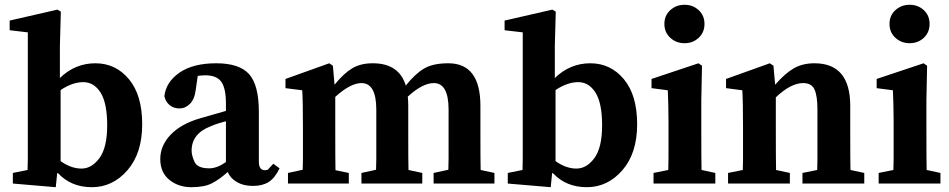

<svg xmlns="http://www.w3.org/2000/svg" viewBox="-20 -760 3929 795"><path d="M228 -437Q291 -498 375 -498Q459 -498 513.9 -432.1Q568.8 -366.2 568.8 -245.6Q568.8 -125.5 507.8 -55.2Q446.8 15.1 360.4 15.1Q274.4 15.1 220.2 -43H216.8L210.9 15.1L33.2 0V-43.9L94.2 -56.2Q95.2 -94.2 95.2 -104.5V-626L20 -634.8V-674.8L217.8 -720.2L231.9 -711.9L228 -569.8ZM231 -387.2V-92.8Q274.4 -62 317.4 -62Q359.9 -62 391.8 -105.5Q423.8 -148.9 423.8 -241Q423.8 -333 396.5 -376.5Q369.1 -419.9 324.7 -419.9Q280.3 -419.9 231 -387.2Z M1051.8 -90.8Q1051.8 -55.2 1076.7 -55.2Q1086.4 -55.2 1089.6 -58.3Q1092.8 -61.5 1111.8 -82L1137.7 -63Q1117.7 -22 1092 -6.1Q1066.4 9.8 1027.3 9.8Q988.3 9.8 960.9 -6.1Q933.6 -22 922.9 -47.9Q888.7 -17.1 857.4 -1Q826.2 15.1 772.5 15.1Q718.8 15.1 681.2 -15.4Q643.6 -45.9 643.6 -101.6Q643.6 -157.2 686.8 -202.4Q730 -247.6 810.8 -270.8Q891.6 -293.9 915.5 -300.8V-331.1Q915.5 -394 896.5 -421.1Q877.4 -448.2 829.6 -448.2Q818.4 -448.2 798.8 -445.8L790.5 -388.2Q785.6 -349.1 766.6 -330.1Q747.6 -311 723.1 -311Q698.7 -311 682.1 -325Q665.5 -338.9 660.6 -361.8Q667.5 -420.9 723.6 -459.5Q779.8 -498 875.5 -498Q971.2 -498 1011.5 -452.9Q1051.8 -407.7 1051.8 -296.9ZM773.4 -136.2Q773.4 -116.2 785.6 -89.6Q797.9 -63 846.2 -63Q878.9 -63 915.5 -88.9V-257.8Q876.5 -248 851.6 -236.8Q773.4 -206.5 773.4 -136.2Z M1476.6 -416Q1431.2 -416 1368.2 -358.9V-225.6Q1368.2 -92.8 1369.1 -55.2L1424.3 -43.9V0H1172.4V-43.9L1233.4 -57.1Q1234.4 -94.2 1234.4 -104.5V-228Q1234.4 -340.8 1231.4 -386.2L1162.1 -395V-433.1L1343.3 -498L1358.4 -487.8L1365.2 -409.2Q1403.3 -456.1 1438.2 -477.1Q1473.1 -498 1523.4 -498Q1632.3 -498 1660.2 -405.8Q1699.2 -454.6 1736.1 -476.3Q1772.9 -498 1836.4 -498Q1969.2 -498 1969.2 -321.8V-207Q1969.2 -92.8 1970.2 -56.2L2027.3 -43.9V0H1775.4V-43.9L1836.4 -57.1Q1837.4 -93.3 1837.4 -103.5V-306.2Q1837.4 -416 1776.4 -416Q1729.5 -416 1668.5 -359.9Q1670.4 -342.3 1670.4 -321.8V-207Q1670.4 -92.8 1671.4 -56.2L1728.5 -43.9V0H1476.6V-43.9L1537.1 -57.1Q1538.1 -93.3 1538.1 -103.5V-306.2Q1538.1 -416 1476.6 -416Z M2277.3 -437Q2340.3 -498 2424.3 -498Q2508.3 -498 2563.2 -432.1Q2618.2 -366.2 2618.2 -245.6Q2618.2 -125.5 2557.1 -55.2Q2496.1 15.1 2409.7 15.1Q2323.7 15.1 2269.5 -43H2266.1L2260.3 15.1L2082.5 0V-43.9L2143.6 -56.2Q2144.5 -94.2 2144.5 -104.5V-626L2069.3 -634.8V-674.8L2267.1 -720.2L2281.2 -711.9L2277.3 -569.8ZM2280.3 -387.2V-92.8Q2323.7 -62 2366.7 -62Q2409.2 -62 2441.2 -105.5Q2473.1 -148.9 2473.1 -241Q2473.1 -333 2445.8 -376.5Q2418.5 -419.9 2374 -419.9Q2329.6 -419.9 2280.3 -387.2Z M2941.9 0H2686V-43.9L2747.1 -56.2Q2748 -94.2 2748 -104.5Q2748 -104.5 2748 -259.8Q2748 -300.8 2747.1 -328.4Q2746.1 -356 2745.1 -386.2L2677.7 -395V-433.1L2872.1 -498L2886.7 -487.8L2883.8 -345.2V-218.8Q2883.8 -92.8 2884.8 -56.2L2941.9 -43.9ZM2873 -603.5Q2849.1 -581.1 2814.5 -581.1Q2779.8 -581.1 2755.4 -603.5Q2731 -626 2731 -660.9Q2731 -695.8 2755.4 -718Q2779.8 -740.2 2814.5 -740.2Q2849.1 -740.2 2873 -718Q2897 -695.8 2897 -660.9Q2897 -626 2873 -603.5Z M3352.5 -498Q3500.5 -498 3500.5 -321.8V-207Q3500.5 -91.8 3501.5 -56.2L3558.6 -43.9V0H3302.7V-43.9L3363.8 -56.2Q3364.7 -93.3 3364.7 -103.5V-306.2Q3364.7 -363.3 3352.5 -389.6Q3340.3 -416 3305.7 -416Q3254.4 -416 3192.4 -356.9V-224.6Q3192.4 -92.8 3193.4 -56.2L3250.5 -43.9V0H2994.6V-43.9L3055.7 -56.2Q3056.6 -94.2 3056.6 -104.5V-228Q3056.6 -340.8 3053.7 -386.2L2986.3 -395V-433.1L3167.5 -498L3182.6 -487.8L3189.5 -409.2Q3230.5 -456.1 3266.8 -477.1Q3303.2 -498 3352.5 -498Z M3874 0H3618.2V-43.9L3679.2 -56.2Q3680.2 -94.2 3680.2 -104.5Q3680.2 -104.5 3680.2 -259.8Q3680.2 -300.8 3679.2 -328.4Q3678.2 -356 3677.2 -386.2L3609.9 -395V-433.1L3804.2 -498L3818.8 -487.8L3815.9 -345.2V-218.8Q3815.9 -92.8 3816.9 -56.2L3874 -43.9ZM3805.2 -603.5Q3781.2 -581.1 3746.6 -581.1Q3711.9 -581.1 3687.5 -603.5Q3663.1 -626 3663.1 -660.9Q3663.1 -695.8 3687.5 -718Q3711.9 -740.2 3746.6 -740.2Q3781.2 -740.2 3805.2 -718Q3829.1 -695.8 3829.1 -660.9Q3829.1 -626 3805.2 -603.5Z"/></svg>

Font: SourceSerifPro-Bold
Style: Bold
Weight: 700
Designer: Frank Grießhammer
Foundry: Adobe Systems Incorporated
Version: Version 1.014;PS Version 1.0;hotconv 1.0.73;makeotf.lib2.5.5